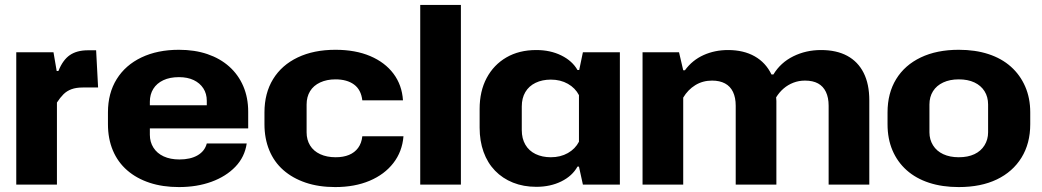

<svg xmlns="http://www.w3.org/2000/svg" viewBox="-20 -749 4227 779"><path d="M46 0V-537H197L210 -461H217Q235 -506 263.5 -525.5Q292 -545 337 -545H370L378 -394H316Q289 -394 270 -387Q251 -380 237.5 -366.5Q224 -353 211 -333V0Z M706 10Q640 10 587 -7.5Q534 -25 496 -58Q458 -91 438 -138.5Q418 -186 418 -245V-293Q418 -371 453.5 -428Q489 -485 554 -516Q619 -547 706 -547Q770 -547 821.5 -529.5Q873 -512 910 -479Q947 -446 967 -399.5Q987 -353 987 -296V-228H561V-322H832L819 -307V-340Q819 -369 805 -390.5Q791 -412 766 -424Q741 -436 706 -436Q669 -436 642.5 -423.5Q616 -411 602 -388.5Q588 -366 588 -336V-202Q588 -173 602.5 -150Q617 -127 644 -114.5Q671 -102 708 -102Q753 -102 782 -119Q811 -136 819 -167H981Q973 -112 935 -72.5Q897 -33 838 -11.5Q779 10 706 10Z M1340 10Q1273 10 1220 -8Q1167 -26 1129.5 -59Q1092 -92 1072.5 -139.5Q1053 -187 1053 -245V-293Q1053 -371 1088 -428Q1123 -485 1188 -516Q1253 -547 1341 -547Q1422 -547 1482 -521.5Q1542 -496 1576.5 -450Q1611 -404 1615 -342H1450Q1445 -385 1416.5 -406Q1388 -427 1341 -427Q1306 -427 1279 -414.5Q1252 -402 1238 -379Q1224 -356 1224 -325V-212Q1224 -182 1238 -159Q1252 -136 1279 -123.5Q1306 -111 1342 -111Q1373 -111 1396 -120.5Q1419 -130 1433 -149Q1447 -168 1450 -196H1617Q1612 -134 1576 -87.5Q1540 -41 1479.5 -15.5Q1419 10 1340 10Z M1685 0V-729H1850V0Z M2156 9Q2104 9 2061.5 -8Q2019 -25 1988.5 -56.5Q1958 -88 1942 -132.5Q1926 -177 1926 -231V-307Q1926 -379 1954.5 -432.5Q1983 -486 2034.5 -516Q2086 -546 2156 -546Q2213 -546 2257.5 -524Q2302 -502 2323 -465H2330L2345 -537H2495V0H2345L2329 -73H2323Q2302 -35 2257.5 -13Q2213 9 2156 9ZM2215 -111Q2254 -111 2284 -128Q2314 -145 2329 -174V-363Q2314 -392 2284 -409Q2254 -426 2215 -426Q2180 -426 2153 -413Q2126 -400 2111.5 -375.5Q2097 -351 2097 -317V-221Q2097 -187 2111.5 -162Q2126 -137 2153 -124Q2180 -111 2215 -111Z M2587 0V-537H2735L2752 -464H2759Q2789 -505 2834.5 -525.5Q2880 -546 2934 -546Q2997 -546 3042 -520.5Q3087 -495 3110 -447H3118Q3147 -495 3198.5 -520.5Q3250 -546 3311 -546Q3374 -546 3417.5 -522.5Q3461 -499 3484 -453.5Q3507 -408 3507 -342V0H3342V-320Q3342 -353 3331 -376Q3320 -399 3299 -410.5Q3278 -422 3246 -422Q3221 -422 3199 -413.5Q3177 -405 3159.5 -390Q3142 -375 3129 -354Q3130 -347 3130 -339.5Q3130 -332 3130 -325V0H2965V-320Q2965 -353 2954 -376Q2943 -399 2921.5 -410.5Q2900 -422 2869 -422Q2831 -422 2801 -403.5Q2771 -385 2752 -353V0Z M3870 10Q3803 10 3749.5 -7.5Q3696 -25 3658.5 -58.5Q3621 -92 3601 -139Q3581 -186 3581 -245V-293Q3581 -371 3616 -428Q3651 -485 3716 -516Q3781 -547 3870 -547Q3937 -547 3990.5 -529.5Q4044 -512 4081.5 -478.5Q4119 -445 4139.5 -398Q4160 -351 4160 -293V-245Q4160 -167 4124.5 -109.5Q4089 -52 4024.5 -21Q3960 10 3870 10ZM3870 -111Q3907 -111 3933.5 -123.5Q3960 -136 3974.5 -159.5Q3989 -183 3989 -212V-325Q3989 -356 3974.5 -379Q3960 -402 3933.5 -414.5Q3907 -427 3870 -427Q3834 -427 3807 -414.5Q3780 -402 3765.5 -379Q3751 -356 3751 -325V-212Q3751 -183 3765.5 -159.5Q3780 -136 3807 -123.5Q3834 -111 3870 -111Z"/></svg>

Font: Hubot Sans Condensed ExtraLight
Style: Bold
Weight: 700
Version: Version 2.000